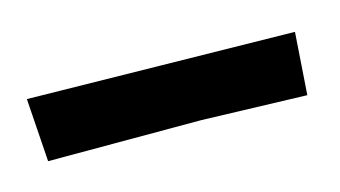

<svg xmlns="http://www.w3.org/2000/svg" viewBox="-28 -720 306 173"><g transform="rotate(-15 124.5 -633.0)"><path d="M124 -662 249 -660 245 -602 147 -605H4L0 -664Z"/></g></svg>

Font: Underdog
Style: Regular
Weight: 400
Designer: Sergey Steblina
Foundry: Sergey Steblina, Jovanny Lemonad
Version: Version 1.001; ttfautohint (v0.9)